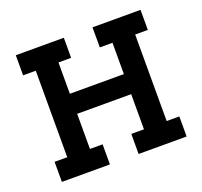

<svg xmlns="http://www.w3.org/2000/svg" viewBox="-98 -642 796 755"><g transform="rotate(-20 300.0 -265.0)"><path d="M39 0V-84H92V-446H39V-530H240V-446H187V-315H413V-446H360V-530H561V-446H508V-84H561V0H360V-84H413V-231H187V-84H240V0Z"/></g></svg>

Font: Iosevka Curly Slab MdEx
Style: Regular
Weight: 500
Width: 7
Monospace: yes
Designer: Belleve Invis
Foundry: Belleve Invis
Version: Version 11.1.0; ttfautohint (v1.8.3)